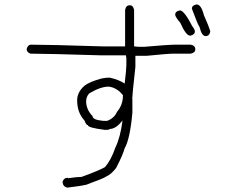

<svg xmlns="http://www.w3.org/2000/svg" viewBox="-20 -694 1040 876"><path d="M572.3 -669.9Q587.9 -669.9 591.8 -648.4V-482.4L611.3 -480.5H638.7Q749 -490.2 781.2 -490.2H849.6Q871.1 -486.8 871.1 -468.8Q871.1 -453.1 849.6 -449.2H771.5Q747.1 -449.2 650.4 -439.5H597.7V-388.7Q584 -266.6 584 -248H582L584 -244.1V-179.7Q573.2 -60.1 548.8 -17.6Q541 12.2 509.8 72.3Q487.8 101.1 464.8 111.3Q454.6 119.1 375 148.4Q351.6 154.3 287.1 162.1Q265.6 156.7 265.6 134.8Q272 117.2 287.1 117.2Q291 117.2 291 119.1Q330.1 113.3 347.7 113.3H351.6Q432.1 84 459 68.4Q486.8 36.1 505.9 -19.5Q529.3 -67.4 539.1 -144.5Q508.8 -105.5 480.5 -105.5Q480.5 -101.6 466.8 -101.6H457Q380.9 -111.3 380.9 -123Q373 -123 365.2 -144.5Q332 -180.2 332 -236.3Q332 -273.4 365.2 -302.7Q386.7 -320.3 443.4 -335.9Q462.9 -339.8 478.5 -339.8H480.5Q523.9 -330.1 548.8 -312.5Q556.6 -377.9 556.6 -398.4V-427.7L554.7 -441.4H445.3Q189.9 -449.2 119.1 -449.2Q101.6 -455.6 101.6 -470.7Q107.4 -490.2 121.1 -490.2Q201.2 -490.2 447.3 -482.4H550.8V-648.4Q554.2 -669.9 572.3 -669.9ZM373 -232.4Q373 -194.3 402.3 -164.1Q402.3 -147 451.2 -142.6H468.8Q501.5 -154.8 513.7 -183.6Q541 -214.8 541 -259.8Q517.1 -289.6 486.3 -296.9L476.6 -298.8Q438 -298.8 386.7 -267.6Q373 -252 373 -232.4ZM877 -673.8Q897.9 -673.8 910.2 -625Q932.1 -576.2 939.5 -550.8Q936 -529.3 918 -529.3Q900.4 -529.3 890.6 -570.3Q881.3 -583.5 855.5 -654.3Q855.5 -669.9 877 -673.8ZM800.8 -646.5Q820.3 -646.5 857.4 -574.2Q869.1 -559.1 869.1 -550.8Q869.1 -535.2 847.7 -531.2Q828.6 -531.2 802.7 -589.8Q779.3 -617.2 779.3 -627Q779.3 -642.6 800.8 -646.5Z"/></svg>

Font: CEF Fonts CJK
Style: Regular
Weight: 400
Designer: PartyBoss (派对大魔王)
Version: Release 2.25